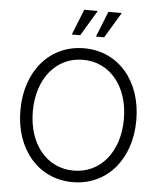

<svg xmlns="http://www.w3.org/2000/svg" viewBox="-61 -978 872 1046"><g transform="rotate(5 375.0 -454.5)"><path d="M375 16C562 16 692 -135 692 -350C692 -566 562 -716 375 -716C189 -716 58 -566 58 -350C58 -135 189 16 375 16ZM375 -47C228 -47 126 -171 126 -350C126 -529 228 -653 375 -653C522 -653 624 -529 624 -350C624 -171 522 -47 375 -47ZM301 -785H347L431 -925H357ZM433 -785H478L562 -925H489Z"/></g></svg>

Font: Uncut Sans Book
Style: Regular
Weight: 350
Designer: Kasper Nordkvist
Foundry: UNCUT.wtf
Version: Version 1.304;Glyphs 3.2 (3246)